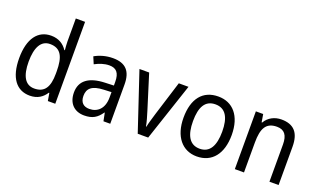

<svg xmlns="http://www.w3.org/2000/svg" viewBox="-78 -1212 2785 1674"><g transform="rotate(20 1314.5 -375.0)"><path d="M247 10C319 10 365 -23 396 -71H401L413 0H482V-760H396V-545C396 -524 399 -489 401 -467H396C365 -514 317 -546 247 -546C126 -546 50 -450 50 -267C50 -84 125 10 247 10ZM263 -62C179 -62 138 -134 138 -266C138 -396 178 -474 262 -474C363 -474 397 -404 397 -269V-248C397 -123 358 -62 263 -62Z M820 -546C756 -546 697 -528 652 -502L679 -438C721 -460 765 -476 812 -476C875 -476 908 -443 908 -357V-324L828 -321C676 -316 601 -256 601 -149C601 -49 660 10 752 10C829 10 871 -17 911 -75H914L929 0H992V-364C992 -486 939 -546 820 -546ZM840 -260 908 -263V-213C908 -111 852 -59 775 -59C723 -59 689 -87 689 -149C689 -218 729 -256 840 -260Z M1247 0H1344L1523 -536H1433L1332 -212C1319 -168 1302 -113 1297 -84H1293C1287 -121 1270 -177 1257 -219L1158 -536H1068Z M2021 -269C2021 -448 1932 -546 1798 -546C1655 -546 1574 -446 1574 -269C1574 -95 1662 10 1796 10C1938 10 2021 -95 2021 -269ZM1662 -269C1662 -400 1703 -473 1797 -473C1891 -473 1933 -400 1933 -269C1933 -138 1891 -62 1798 -62C1704 -62 1662 -138 1662 -269Z M2383 -546C2322 -546 2264 -518 2233 -463H2228L2216 -536H2148V0H2233V-278C2233 -408 2267 -473 2368 -473C2438 -473 2469 -430 2469 -345V0H2554V-355C2554 -487 2496 -546 2383 -546Z"/></g></svg>

Font: Noto Sans Arabic SemCond
Style: Regular
Weight: 400
Width: 4
Designer: Monotype Design Team, Nadine Chahine, Nizar Qandah and Khaled Hosny
Foundry: Monotype Imaging Inc.
Version: Version 2.012